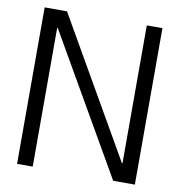

<svg xmlns="http://www.w3.org/2000/svg" viewBox="-79 -773 791 846"><g transform="rotate(10 316.5 -350.0)"><path d="M53 0V-700H153L507 -84H510V-700H580V0H483L126 -620H123V0Z"/></g></svg>

Font: DM Sans 36pt Light
Style: Regular
Weight: 300
Designer: Colophon Foundry, Jonny Pinhorn
Foundry: Colophon Foundry
Version: Version 4.004;gftools[0.9.30]